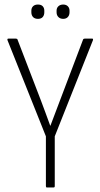

<svg xmlns="http://www.w3.org/2000/svg" viewBox="-20 -825 442 845"><path d="M186 0Q182 0 182 -6V-225L13 -648Q12 -652 13 -653.5Q14 -655 17 -655H50Q56 -655 57 -651L160 -383Q170 -356 180.5 -328Q191 -300 201 -272H202Q213 -300 223 -327.5Q233 -355 244 -383L346 -652Q348 -655 353 -655H385Q389 -655 389.5 -653.5Q390 -652 389 -648L221 -225V-6Q221 0 216 0ZM147 -742Q133 -742 125.5 -750Q118 -758 118 -771V-778Q118 -790 125.5 -797.5Q133 -805 147 -805Q161 -805 168 -797.5Q175 -790 175 -778V-771Q175 -758 168 -750Q161 -742 147 -742ZM258 -742Q245 -742 237 -750Q229 -758 229 -771V-778Q229 -790 237 -797.5Q245 -805 258 -805Q271 -805 278.5 -797.5Q286 -790 286 -778V-771Q286 -758 278.5 -750Q271 -742 258 -742Z"/></svg>

Font: Sofia Sans Condensed ExtraLight
Style: Regular
Weight: 250
Version: Version 4.100